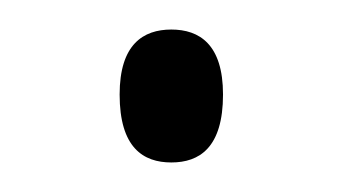

<svg xmlns="http://www.w3.org/2000/svg" viewBox="-20 -422 232 130"><path d="M96 -312C115 -312 131 -322 131 -358C131 -392 115 -402 96 -402C77 -402 61 -392 61 -358C61 -322 77 -312 96 -312Z"/></svg>

Font: Noto Serif Myanmar SemiCondensed ExtraLight
Style: Regular
Weight: 200
Width: 4
Designer: Ben Mitchell and the Monotype Design Team
Foundry: Monotype Imaging Inc.
Version: Version 2.106